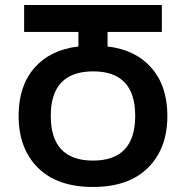

<svg xmlns="http://www.w3.org/2000/svg" viewBox="-20 -734 739 764"><path d="M350 10Q492 10 569 -66.5Q646 -143 646 -273Q646 -391 583 -463.5Q520 -536 408 -549V-607H624V-714H76V-607H292V-549Q180 -536 117 -464Q54 -392 54 -273Q54 -143 131 -66.5Q208 10 350 10ZM350 -95Q182 -95 182 -273Q182 -450 351 -450Q518 -450 518 -273Q518 -95 350 -95Z"/></svg>

Font: Noto Sans Georgian SemiCondensed Semi
Style: Regular
Weight: 600
Width: 4
Designer: Monotype Design Team
Foundry: Monotype Imaging Inc.
Version: Version 1.901